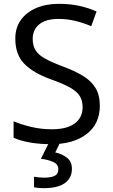

<svg xmlns="http://www.w3.org/2000/svg" viewBox="-20 -744 589 1004"><path d="M502 -191Q502 -96 433 -43Q364 10 247 10Q187 10 136 1Q85 -8 51 -24V-110Q87 -94 140.5 -81Q194 -68 251 -68Q331 -68 371.5 -99Q412 -130 412 -183Q412 -218 397 -242Q382 -266 345.5 -286.5Q309 -307 244 -330Q153 -363 106.5 -411Q60 -459 60 -542Q60 -599 89 -639.5Q118 -680 169.5 -702Q221 -724 288 -724Q347 -724 396 -713Q445 -702 485 -684L457 -607Q420 -623 376.5 -634Q333 -645 286 -645Q219 -645 185 -616.5Q151 -588 151 -541Q151 -505 166 -481Q181 -457 215 -438Q249 -419 307 -397Q370 -374 413.5 -347.5Q457 -321 479.5 -284Q502 -247 502 -191ZM356 139Q356 187 319 213.5Q282 240 208 240Q176 240 158 235V180Q167 182 182 183.5Q197 185 211 185Q247 185 266 175.5Q285 166 285 141Q285 115 258.5 103Q232 91 194 86L237 0H295L269 53Q305 61 330.5 81Q356 101 356 139Z"/></svg>

Font: Noto Sans Tifinagh Ghat
Style: Regular
Weight: 400
Designer: JamraPatel
Foundry: JamraPatel LLC
Version: Version 2.006; ttfautohint (v1.8.4.7-5d5b)